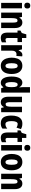

<svg xmlns="http://www.w3.org/2000/svg" viewBox="2102 -2910 818 5063"><g transform="rotate(90 2511.5 -379.0)"><path d="M128 -768Q169 -768 187 -748Q205 -728 205 -689Q205 -611 128 -611Q51 -611 51 -689Q51 -768 128 -768ZM200 -549V0H56V-549Z M573 -559Q642 -559 681 -508Q720 -457 720 -361V0H576V-317Q576 -373 565.5 -402Q555 -431 524 -431Q485 -431 471 -393Q457 -355 457 -259V0H313V-549H426L441 -482H451Q469 -522 500.5 -540.5Q532 -559 573 -559Z M1025 -115Q1041 -115 1058.5 -119.5Q1076 -124 1096 -133V-18Q1045 10 982 10Q906 10 873 -35Q840 -80 840 -171V-431H785V-508L851 -545L886 -663H983V-549H1089V-431H983V-170Q983 -115 1025 -115Z M1427 -559Q1435 -559 1444 -558.5Q1453 -558 1467 -554L1456 -400Q1448 -403 1437.5 -404Q1427 -405 1418 -405Q1365 -405 1340.5 -371.5Q1316 -338 1316 -279V0H1172V-549H1283L1303 -461H1310Q1325 -497 1355 -528Q1385 -559 1427 -559Z M1932 -276Q1932 -221 1921 -169.5Q1910 -118 1884.5 -77.5Q1859 -37 1817.5 -13.5Q1776 10 1716 10Q1641 10 1593.5 -30Q1546 -70 1523.5 -135.5Q1501 -201 1501 -276Q1501 -357 1523 -421.5Q1545 -486 1593 -522.5Q1641 -559 1718 -559Q1815 -559 1873.5 -486Q1932 -413 1932 -276ZM1647 -274Q1647 -114 1717 -114Q1755 -114 1771 -153.5Q1787 -193 1787 -276Q1787 -358 1771 -396.5Q1755 -435 1717 -435Q1680 -435 1663.5 -396.5Q1647 -358 1647 -274Z M2163 10Q2084 10 2041.5 -66.5Q1999 -143 1999 -276Q1999 -409 2041 -484Q2083 -559 2158 -559Q2196 -559 2227 -540Q2258 -521 2280 -479H2285Q2283 -512 2280.5 -535.5Q2278 -559 2278 -578V-760H2422V0H2307L2287 -57H2278Q2253 -22 2227.5 -6Q2202 10 2163 10ZM2208 -110Q2245 -110 2261.5 -146Q2278 -182 2278 -260V-292Q2278 -367 2261.5 -401Q2245 -435 2208 -435Q2145 -435 2145 -278Q2145 -110 2208 -110Z M2939 -549V0H2827L2810 -69H2802Q2764 10 2680 10Q2607 10 2569 -43Q2531 -96 2531 -192V-549H2675V-236Q2675 -177 2686 -147.5Q2697 -118 2724 -118Q2770 -118 2782.5 -159Q2795 -200 2795 -273V-549Z M3236 10Q3127 10 3077.5 -58.5Q3028 -127 3028 -272Q3028 -354 3049.5 -419Q3071 -484 3117.5 -521.5Q3164 -559 3240 -559Q3288 -559 3322 -549Q3356 -539 3385 -521L3346 -405Q3294 -436 3250 -436Q3213 -436 3193.5 -394Q3174 -352 3174 -272Q3174 -113 3254 -113Q3286 -113 3314 -125Q3342 -137 3371 -160V-34Q3342 -11 3309 -0.5Q3276 10 3236 10Z M3659 -115Q3675 -115 3692.5 -119.5Q3710 -124 3730 -133V-18Q3679 10 3616 10Q3540 10 3507 -35Q3474 -80 3474 -171V-431H3419V-508L3485 -545L3520 -663H3617V-549H3723V-431H3617V-170Q3617 -115 3659 -115Z M3878 -768Q3919 -768 3937 -748Q3955 -728 3955 -689Q3955 -611 3878 -611Q3801 -611 3801 -689Q3801 -768 3878 -768ZM3950 -549V0H3806V-549Z M4471 -276Q4471 -221 4460 -169.5Q4449 -118 4423.5 -77.5Q4398 -37 4356.5 -13.5Q4315 10 4255 10Q4180 10 4132.5 -30Q4085 -70 4062.5 -135.5Q4040 -201 4040 -276Q4040 -357 4062 -421.5Q4084 -486 4132 -522.5Q4180 -559 4257 -559Q4354 -559 4412.5 -486Q4471 -413 4471 -276ZM4186 -274Q4186 -114 4256 -114Q4294 -114 4310 -153.5Q4326 -193 4326 -276Q4326 -358 4310 -396.5Q4294 -435 4256 -435Q4219 -435 4202.5 -396.5Q4186 -358 4186 -274Z M4821 -559Q4890 -559 4929 -508Q4968 -457 4968 -361V0H4824V-317Q4824 -373 4813.5 -402Q4803 -431 4772 -431Q4733 -431 4719 -393Q4705 -355 4705 -259V0H4561V-549H4674L4689 -482H4699Q4717 -522 4748.5 -540.5Q4780 -559 4821 -559Z"/></g></svg>

Font: Noto Sans Tamil ExtraCondensed ExtraBold
Style: Regular
Weight: 800
Width: 2
Designer: Jelle Bosma - Monotype Design Team
Foundry: Monotype Imaging Inc.
Version: Version 2.004; ttfautohint (v1.8.4.7-5d5b)